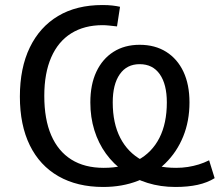

<svg xmlns="http://www.w3.org/2000/svg" viewBox="-20 -734 873 763"><path d="M390 9Q287 9 212.5 -33.5Q138 -76 98.5 -156.5Q59 -237 59 -350Q59 -464 98.5 -545.5Q138 -627 211 -670.5Q284 -714 387 -714Q410 -714 427 -712Q444 -710 457 -707L445 -629Q428 -631 413.5 -632.5Q399 -634 388 -634Q315 -634 263 -601.5Q211 -569 183.5 -506Q156 -443 156 -353Q156 -260 183.5 -196.5Q211 -133 263.5 -100Q316 -67 392 -67Q471 -67 527.5 -97.5Q584 -128 613.5 -186Q643 -244 643 -327Q643 -399 615 -439Q587 -479 535 -479Q484 -479 456 -439Q428 -399 428 -327Q428 -244 458 -186Q488 -128 544 -97.5Q600 -67 680 -67Q704 -67 726.5 -70.5Q749 -74 770 -80.5Q791 -87 811 -97L833 -26Q804 -8 765.5 0.5Q727 9 677 9Q618 9 566.5 -7Q515 -23 473 -52.5Q431 -82 401 -123.5Q371 -165 355 -216.5Q339 -268 339 -327Q339 -398 363 -449Q387 -500 431 -528Q475 -556 535 -556Q596 -556 640.5 -528Q685 -500 709 -449Q733 -398 733 -327Q733 -253 708 -191.5Q683 -130 637 -85Q591 -40 528.5 -15.5Q466 9 390 9Z"/></svg>

Font: Nunito Sans 12pt Medium
Style: Regular
Weight: 500
Designer: Vernon Adams
Foundry: Vernon Adams
Version: Version 3.101;gftools[0.9.27]